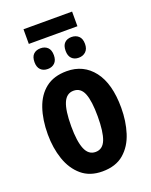

<svg xmlns="http://www.w3.org/2000/svg" viewBox="-157 -928 802 1022"><g transform="rotate(-20 244.0 -417.5)"><path d="M452.1 -274.9Q452.1 -199.2 431.6 -134.3Q411.1 -69.3 365.2 -29.8Q319.3 9.8 243.2 9.8Q172.4 9.8 126.5 -29.1Q80.6 -67.9 58.3 -132.8Q36.1 -197.8 36.1 -274.9Q36.1 -357.4 57.9 -421.1Q79.6 -484.9 125.7 -521Q171.9 -557.1 245.1 -557.1Q339.8 -557.1 396 -484.4Q452.1 -411.6 452.1 -274.9ZM168 -272.9Q168 -187.5 186 -143.8Q204.1 -100.1 244.1 -100.1Q284.7 -100.1 301.8 -143.8Q318.8 -187.5 318.8 -274.9Q318.8 -361.3 301.8 -404.1Q284.7 -446.8 244.1 -446.8Q204.1 -446.8 186 -404.3Q168 -361.8 168 -272.9ZM381.3 -845.2V-762.2H106V-845.2ZM156.2 -719.2Q180.2 -719.2 195.6 -704.8Q210.9 -690.4 210.9 -660.2Q210.9 -631.8 195.6 -616.9Q180.2 -602.1 156.2 -602.1Q130.9 -602.1 116 -616.9Q101.1 -631.8 101.1 -660.2Q101.1 -690.4 116 -704.8Q130.9 -719.2 156.2 -719.2ZM331.1 -719.2Q355.5 -719.2 371.3 -704.8Q387.2 -690.4 387.2 -660.2Q387.2 -631.8 371.3 -616.9Q355.5 -602.1 331.1 -602.1Q306.6 -602.1 292 -616.9Q277.3 -631.8 277.3 -660.2Q277.3 -690.4 292 -704.8Q306.6 -719.2 331.1 -719.2Z"/></g></svg>

Font: Open Sans Condensed
Style: Bold
Weight: 700
Width: 3
Designer: Monotype Design Team
Foundry: Monotype Imaging Inc.
Version: Version 3.003; ttfautohint (v1.8.4)